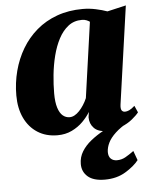

<svg xmlns="http://www.w3.org/2000/svg" viewBox="-54 -589 679 862"><g transform="rotate(-5 285.5 -158.0)"><path d="M483 -102.5Q480.5 -83.5 485.5 -76Q490.5 -68.5 500.5 -68.5Q509 -68.5 519.5 -73.2Q530 -78 544.5 -91L558 -60.5Q548 -47.5 527.5 -30.8Q507 -14 477.2 -1.8Q447.5 10.5 410 10.5Q372.5 10.5 353.8 -9Q335 -28.5 335 -57.5L338.5 -81.5Q326 -60.5 304.8 -39Q283.5 -17.5 254.5 -3.5Q225.5 10.5 189.5 10.5Q138 10.5 100 -13.8Q62 -38 41.2 -81.8Q20.5 -125.5 20.5 -183.5Q20.5 -240.5 34.5 -293.8Q48.5 -347 75.5 -392.5Q102.5 -438 142.5 -472.2Q182.5 -506.5 235 -525.5Q287.5 -544.5 351 -544.5Q381 -544.5 410 -538.2Q439 -532 461 -524L545.5 -543.5ZM378.5 -484.5Q373 -488.5 364.2 -492.2Q355.5 -496 343 -496Q307.5 -496 281.8 -476Q256 -456 238.2 -422.2Q220.5 -388.5 210 -347Q199.5 -305.5 195 -261.5Q190.5 -217.5 190.5 -178Q190.5 -138 198.5 -113Q206.5 -88 220 -76.8Q233.5 -65.5 251 -65.5Q262 -65.5 273 -71.5Q284 -77.5 294.5 -88.5Q305 -99.5 314.2 -113.8Q323.5 -128 330.5 -144.5ZM384 227.5Q333 227.5 307.5 205.5Q282 183.5 282 148.5Q282 117.5 297.8 92Q313.5 66.5 339.5 45.8Q365.5 25 395.8 8.5Q426 -8 454.5 -21L476 -33L514 -22.5Q475 -1 451.8 20.8Q428.5 42.5 418.2 63.8Q408 85 407.5 105Q407.5 125.5 418 135.5Q428.5 145.5 445.5 145.5Q466 145.5 483.5 135.8Q501 126 522 110.5L537.5 153Q517.5 179 477.8 203.2Q438 227.5 384 227.5Z"/></g></svg>

Font: Merriweather 72pt Black
Style: Italic
Weight: 900
Italic angle: -7.8°
Version: Version 2.101